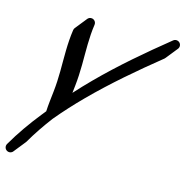

<svg xmlns="http://www.w3.org/2000/svg" viewBox="-186 -939 1011 1046"><g transform="rotate(15 319.5 -415.5)"><path d="M644.8 -715C647.1 -716.8 648.9 -719 650.4 -721.3C651.6 -722.6 652.7 -723.9 653.6 -725.4C654.9 -726.7 656 -728 656.9 -729.5C658.1 -730.7 659.2 -732.1 660.2 -733.6C661.4 -734.8 662.5 -736.2 663.4 -737.6C664.7 -738.9 665.8 -740.3 666.7 -741.7C668 -743 669 -744.4 670 -745.8C671.2 -747.1 672.3 -748.5 673.3 -749.9C674.5 -751.2 675.6 -752.6 676.5 -754C677.8 -755.3 678.9 -756.6 679.8 -758.1C681 -759.4 682.1 -760.7 683.1 -762.2C684.3 -763.5 685.4 -764.8 686.4 -766.3C687.6 -767.6 688.7 -768.9 689.6 -770.4C690.9 -771.6 692 -773 692.9 -774.5C694.1 -775.7 695.2 -777.1 696.2 -778.5C697.4 -779.8 698.5 -781.2 699.4 -782.6C708.7 -792.2 709.7 -807.2 701.2 -817.8C691.9 -829.3 675.2 -831.1 663.7 -821.8C536.5 -719.2 411.2 -612.8 295.2 -496C265.3 -466 236.1 -435.2 207.7 -403.7C209.3 -417.6 210.9 -431.6 212.4 -445.8C216.8 -484.9 218.6 -525.3 219 -564.4C219.4 -603.6 218.9 -642.3 219.7 -680.5C220.5 -718.7 222.7 -756.3 228.2 -793L228.2 -793.2C230.4 -807.7 220.4 -821.2 205.8 -823.4C195.2 -825 185.1 -820 179.6 -811.5C178.4 -810.3 177.3 -808.9 176.3 -807.4C175.1 -806.2 174 -804.8 173 -803.3C171.8 -802.1 170.7 -800.7 169.8 -799.2C168.6 -798 167.5 -796.6 166.5 -795.1C165.3 -793.9 164.2 -792.5 163.2 -791.1C162 -789.8 160.9 -788.4 160 -787C158.7 -785.7 157.6 -784.4 156.7 -782.9C155.5 -781.6 154.4 -780.3 153.4 -778.8C152.2 -777.5 151.1 -776.2 150.1 -774.7C148.9 -773.4 147.8 -772.1 146.9 -770.6C145.6 -769.4 144.6 -768 143.6 -766.5C142.4 -765.3 141.3 -763.9 140.3 -762.4C139.1 -761.2 138 -759.8 137 -758.3C135.8 -757.1 134.7 -755.7 133.8 -754.2C132.6 -753 131.5 -751.6 130.5 -750.2C126.7 -746.3 124.1 -741.3 123.2 -735.6C117.2 -695.5 114.9 -655.6 114.1 -616.2C113.3 -576.8 113.8 -537.9 113.4 -499.6C113 -461.1 111.3 -423.9 107.1 -385.9C103.1 -348.3 97.9 -309.8 95.9 -270C95.4 -269.4 95 -268.8 94.5 -268.2C94.2 -267.9 94 -267.6 93.7 -267.2C92.9 -266.2 92.1 -265.2 91.2 -264.1C91 -263.8 90.7 -263.5 90.4 -263.1C89.6 -262.1 88.8 -261.1 88 -260C87.7 -259.7 87.4 -259.4 87.1 -259.1C86.3 -258 85.5 -257 84.7 -255.9C84.4 -255.6 84.1 -255.3 83.9 -255C83 -253.9 82.2 -252.9 81.4 -251.8C81.1 -251.5 80.9 -251.2 80.6 -250.9C79.8 -249.8 79 -248.8 78.1 -247.7C77.9 -247.4 77.6 -247.1 77.3 -246.8C25.6 -182.4 -22.4 -114.5 -64.1 -42.5V-42.5C-71.4 -29.7 -67.1 -13.4 -54.3 -6.1C-42 1 -26.5 -2.9 -18.8 -14.6C-17.6 -15.8 -16.5 -17.2 -15.5 -18.7C-14.3 -19.9 -13.2 -21.3 -12.3 -22.8C-11.1 -24 -10 -25.4 -9 -26.9C-7.8 -28.1 -6.7 -29.5 -5.7 -31C-4.5 -32.2 -3.4 -33.6 -2.4 -35.1C-1.2 -36.3 -0.1 -37.7 0.8 -39.2C2 -40.4 3.1 -41.8 4.1 -43.2C5.3 -44.5 6.4 -45.8 7.4 -47.3C8.6 -48.6 9.7 -49.9 10.6 -51.4C11.9 -52.7 12.9 -54 13.9 -55.5C15.1 -56.7 16.2 -58.1 17.2 -59.6C18.4 -60.8 19.5 -62.2 20.5 -63.7C21.7 -64.9 22.8 -66.3 23.7 -67.8C24.9 -69 26 -70.4 27 -71.9C28.2 -73.1 29.3 -74.5 30.3 -76C31.8 -77.5 33.2 -79.2 34.4 -81.2L34.4 -81.3C66.2 -136.2 102 -188.8 140.5 -239.6C184.8 -292.7 231.7 -343.8 280.6 -393C394.5 -507.7 518.3 -612.9 644.8 -714.9Z"/></g></svg>

Font: Ambarawa
Style: Script
Weight: 500
Foundry: Ekosamp
Version: Version 1.001;